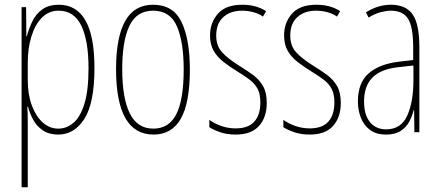

<svg xmlns="http://www.w3.org/2000/svg" viewBox="-20 -557 1856 809"><path d="M228 -537Q302 -537 340 -471Q378 -405 378 -270Q378 -124 336 -57Q294 10 225 10Q186 10 160 -8Q134 -26 119.5 -53Q105 -80 98 -107H95Q96 -98 96.5 -79.5Q97 -61 97 -37V232H71V-527H90L91 -404H93Q102 -438 117 -468.5Q132 -499 159 -518Q186 -537 228 -537ZM227 -512Q186 -512 157 -483Q128 -454 112.5 -404Q97 -354 97 -292V-219Q97 -159 114 -113Q131 -67 160 -41Q189 -15 226 -15Q260 -15 289 -39Q318 -63 335.5 -119Q353 -175 353 -270Q353 -386 322.5 -449Q292 -512 227 -512Z M780 -264Q780 -124 742 -57Q704 10 627 10Q469 10 469 -266Q469 -400 507.5 -468.5Q546 -537 625 -537Q710 -537 745 -464Q780 -391 780 -264ZM495 -266Q495 -143 527 -79Q559 -15 626 -15Q692 -15 723 -76Q754 -137 754 -265Q754 -380 725.5 -446Q697 -512 625 -512Q556 -512 525.5 -448.5Q495 -385 495 -266Z M1104 -123Q1104 -63 1071.5 -26.5Q1039 10 973 10Q936 10 907.5 0Q879 -10 862 -21V-52Q884 -36 913 -26Q942 -16 973 -16Q1026 -16 1051.5 -44.5Q1077 -73 1077 -125Q1077 -160 1066 -181.5Q1055 -203 1034 -219.5Q1013 -236 983 -254Q949 -275 922.5 -295.5Q896 -316 880.5 -342.5Q865 -369 865 -408Q865 -461 898 -499Q931 -537 1001 -537Q1060 -537 1101 -510L1088 -487Q1072 -499 1048 -505.5Q1024 -512 1000 -512Q951 -512 921 -485Q891 -458 891 -407Q891 -364 915.5 -337Q940 -310 988 -280Q1021 -260 1047 -240.5Q1073 -221 1088.5 -194Q1104 -167 1104 -123Z M1416 -123Q1416 -63 1383.5 -26.5Q1351 10 1285 10Q1248 10 1219.5 0Q1191 -10 1174 -21V-52Q1196 -36 1225 -26Q1254 -16 1285 -16Q1338 -16 1363.5 -44.5Q1389 -73 1389 -125Q1389 -160 1378 -181.5Q1367 -203 1346 -219.5Q1325 -236 1295 -254Q1261 -275 1234.5 -295.5Q1208 -316 1192.5 -342.5Q1177 -369 1177 -408Q1177 -461 1210 -499Q1243 -537 1313 -537Q1372 -537 1413 -510L1400 -487Q1384 -499 1360 -505.5Q1336 -512 1312 -512Q1263 -512 1233 -485Q1203 -458 1203 -407Q1203 -364 1227.5 -337Q1252 -310 1300 -280Q1333 -260 1359 -240.5Q1385 -221 1400.5 -194Q1416 -167 1416 -123Z M1627 -537Q1690 -537 1718.5 -496.5Q1747 -456 1747 -358V0H1726L1725 -93H1723Q1717 -68 1704.5 -44.5Q1692 -21 1668.5 -5.5Q1645 10 1607 10Q1565 10 1539 -9.5Q1513 -29 1500.5 -61Q1488 -93 1488 -129Q1488 -208 1533 -247.5Q1578 -287 1660 -297L1721 -304V-355Q1721 -445 1699 -478.5Q1677 -512 1627 -512Q1609 -512 1585 -506Q1561 -500 1533 -483L1522 -505Q1573 -537 1627 -537ZM1659 -274Q1585 -266 1549.5 -230.5Q1514 -195 1514 -129Q1514 -73 1539 -42.5Q1564 -12 1607 -12Q1670 -12 1696 -70Q1722 -128 1722 -220V-281Z"/></svg>

Font: Noto Sans Gujarati ExtraCondensed Thin
Style: Regular
Weight: 100
Width: 2
Designer: Jelle Bosma - Monotype Design Team, Universal Thirst
Foundry: Monotype Imaging Inc.
Version: Version 2.106; ttfautohint (v1.8.4.7-5d5b)